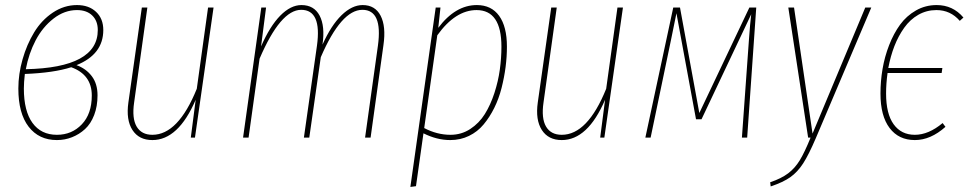

<svg xmlns="http://www.w3.org/2000/svg" viewBox="-20 -549 3867 766"><path d="M287.1 -528.8Q334.5 -528.8 363.3 -501.7Q392.1 -474.6 392.1 -429.2Q392.1 -332 285.2 -289.1Q323.2 -275.4 346.2 -245.1Q369.1 -214.8 369.1 -168.9Q369.1 -125 355.7 -90.1Q342.3 -55.2 319.1 -33.9Q295.9 -12.7 267.3 -1.5Q238.8 9.8 207 9.8Q135.3 9.8 94.2 -43.5Q53.2 -96.7 53.2 -195.8Q53.2 -253.9 70.1 -312.7Q86.9 -371.6 116.2 -419.9Q145.5 -468.3 190.4 -498.5Q235.4 -528.8 287.1 -528.8ZM287.1 -508.8Q237.3 -508.8 193.6 -474.9Q149.9 -440.9 122.3 -388.2Q94.7 -335.4 83 -272.9Q370.1 -278.8 370.1 -429.2Q370.1 -465.8 347.9 -487.3Q325.7 -508.8 287.1 -508.8ZM264.2 -280.8Q194.3 -258.3 79.1 -253.9Q75.2 -219.7 75.2 -195.8Q75.2 -106 109.6 -58.6Q144 -11.2 207 -11.2Q266.6 -11.2 306.4 -53Q346.2 -94.7 346.2 -168Q346.2 -251 264.2 -280.8Z M587.9 9.8Q534.2 9.8 508.3 -30.5Q482.4 -70.8 492.2 -140.1L545.9 -519H567.9L515.1 -140.1Q505.9 -77.1 525.1 -44.2Q544.4 -11.2 587.9 -11.2Q690.9 -11.2 765.1 -194.8L810.1 -519H832L757.8 0H741.2L760.7 -150.9Q691.4 9.8 587.9 9.8Z M1426.8 -528.8Q1476.6 -528.8 1498.5 -486.3Q1520.5 -443.8 1509.8 -369.1L1458.5 0H1436.5L1487.8 -367.2Q1507.3 -509.8 1425.8 -509.8Q1341.3 -509.8 1259.8 -320.8L1213.9 0H1192.4L1244.6 -367.2Q1264.2 -509.8 1181.6 -509.8Q1099.1 -509.8 1015.6 -314.9L971.7 0H949.7L1022.5 -519H1041.5L1021.5 -363.8Q1056.6 -444.3 1098.1 -486.6Q1139.6 -528.8 1182.6 -528.8Q1232.9 -528.8 1255.1 -486.8Q1277.3 -444.8 1266.6 -371.1Q1301.3 -448.2 1342.8 -488.5Q1384.3 -528.8 1426.8 -528.8Z M1617.2 196.8 1718.3 -519H1737.3L1728.5 -438Q1796.9 -528.8 1882.3 -528.8Q1940.4 -528.8 1971.4 -485.8Q2002.4 -442.9 2002.4 -362.8Q2002.4 -322.8 1997.1 -281.5Q1991.7 -240.2 1981 -197.8Q1970.2 -155.3 1951.9 -118.4Q1933.6 -81.5 1909.4 -52.5Q1885.3 -23.4 1851.1 -6.8Q1816.9 9.8 1776.4 9.8Q1723.1 9.8 1669.4 -17.1L1639.6 193.8ZM1777.3 -11.2Q1820.8 -11.2 1856.2 -34.4Q1891.6 -57.6 1914.3 -94Q1937 -130.4 1952.4 -177.7Q1967.8 -225.1 1974.1 -271.5Q1980.5 -317.9 1980.5 -362.8Q1980.5 -508.8 1881.3 -508.8Q1796.9 -508.8 1724.6 -408.2L1672.4 -38.1Q1723.6 -11.2 1777.3 -11.2Z M2221.2 9.8Q2167.5 9.8 2141.6 -30.5Q2115.7 -70.8 2125.5 -140.1L2179.2 -519H2201.2L2148.4 -140.1Q2139.2 -77.1 2158.4 -44.2Q2177.7 -11.2 2221.2 -11.2Q2324.2 -11.2 2398.4 -194.8L2443.4 -519H2465.3L2391.1 0H2374.5L2394 -150.9Q2324.7 9.8 2221.2 9.8Z M2997.1 -519 2960.9 0H2939.9L2967.8 -388.2Q2972.7 -458 2977.1 -492.2L2778.8 -73.2H2756.8L2678.7 -496.1Q2674.3 -471.7 2656.7 -388.2L2575.7 0H2554.7L2666 -519H2692.9L2770 -98.1L2969.7 -519Z M3456.1 -519 3234.9 2Q3206.5 68.4 3184.3 102.8Q3162.1 137.2 3133.3 157.7Q3104.5 178.2 3054.7 194.8L3052.7 178.2Q3097.2 163.1 3124.3 142.6Q3151.4 122.1 3170.7 90.6Q3189.9 59.1 3213.9 0H3204.1L3125 -519H3147.9L3221.7 -16.1L3432.1 -519Z M3716.8 -528.8Q3781.7 -528.8 3823.7 -479L3809.1 -465.8Q3772 -508.8 3715.8 -508.8Q3676.8 -508.8 3643.8 -490Q3610.8 -471.2 3587.4 -438.2Q3564 -405.3 3548.3 -365Q3532.7 -324.7 3523.9 -277.8H3739.7L3736.8 -257.8H3521Q3515.1 -215.8 3515.1 -175.8Q3515.1 -94.7 3545.4 -53Q3575.7 -11.2 3629.9 -11.2Q3684.6 -11.2 3740.7 -58.1L3752 -43Q3692.9 9.8 3629.9 9.8Q3565.4 9.8 3529.1 -38.3Q3492.7 -86.4 3492.7 -175.8Q3492.7 -225.1 3501 -273.9Q3509.3 -322.8 3527.3 -369.1Q3545.4 -415.5 3571 -450.7Q3596.7 -485.8 3634.3 -507.3Q3671.9 -528.8 3716.8 -528.8Z"/></svg>

Font: Fira Sans Compressed Thin
Style: Italic
Weight: 100
Width: 3
Italic angle: -8°
Designer: Carrois Corporate & Edenspiekermann AG
Foundry: Carrois Corporate GbR & Edenspiekermann AG
Version: Version 4.203;PS 004.203;hotconv 1.0.88;makeotf.lib2.5.64775